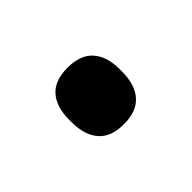

<svg xmlns="http://www.w3.org/2000/svg" viewBox="-40 -183 272 272"><g transform="rotate(-45 95.5 -47.5)"><path d="M95.3 9.5Q69.5 9.5 57.2 -4.8Q44.8 -19.1 44.8 -44.9V-49.9Q44.8 -75.6 57.2 -89.7Q69.5 -103.7 95.3 -103.7Q121 -103.7 133.5 -89.7Q146.1 -75.6 146.1 -49.9V-44.9Q146.1 -19.1 133.5 -4.8Q121 9.5 95.3 9.5Z"/></g></svg>

Font: Anek Latin Medium
Style: Regular
Weight: 500
Designer: Yesha Goshar
Foundry: Ek Type
Version: Version 1.003